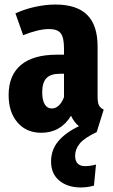

<svg xmlns="http://www.w3.org/2000/svg" viewBox="-20 -568 497 846"><path d="M311 118Q311 164 355 164Q378 164 403 157L394 250Q365 258 336 258Q278 258 241.5 228Q205 198 205 144Q205 92 237 54Q269 16 328 -12Q307 -28 293 -58Q247 17 162 17Q96 17 57 -28.5Q18 -74 18 -149Q18 -236 72 -281.5Q126 -327 230 -327H262V-355Q262 -403 247.5 -421.5Q233 -440 196 -440Q150 -440 82 -413L48 -509Q89 -528 135.5 -538Q182 -548 224 -548Q318 -548 364 -502.5Q410 -457 410 -363V-141Q410 -116 416 -104Q422 -92 437 -85L406 14Q351 40 331 65Q311 90 311 118ZM262 -140V-243H244Q203 -243 184.5 -223.5Q166 -204 166 -162Q166 -127 177 -108.5Q188 -90 208 -90Q225 -90 239 -103Q253 -116 262 -140Z"/></svg>

Font: Fira Sans Extra Condensed
Style: Bold
Weight: 700
Width: 1
Designer: Carrois Corporate & Edenspiekermann AG
Foundry: Carrois Corporate GbR & Edenspiekermann AG
Version: Version 4.203